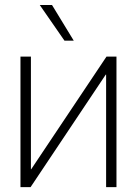

<svg xmlns="http://www.w3.org/2000/svg" viewBox="-20 -768 562 788"><path d="M458 0H415.5V-461.9H414.1L105.5 0H64V-535.6H106.9V-73.2H107.9L417 -535.6H458ZM244.6 -601.1 143.1 -747.6H193.4L282.7 -601.1Z"/></svg>

Font: Inter Display Extra Light
Style: Regular
Weight: 200
Designer: Rasmus Andersson
Foundry: rsms
Version: Version 4.000;git-4fc901f